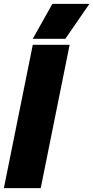

<svg xmlns="http://www.w3.org/2000/svg" viewBox="-30 -970 481 990"><path d="M240 -950H431L307 -770H139ZM139 -739H329L180 0H-10Z"/></svg>

Font: Readiness ExtraBold
Style: Italic
Weight: 800
Italic angle: -12°
Designer: Katatrad Team
Foundry: CadsonDemak
Version: Version 1.00;January 16, 2020;FontCreator 12.0.0.2550 64-bit